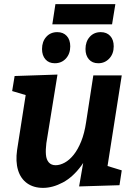

<svg xmlns="http://www.w3.org/2000/svg" viewBox="-20 -900 657 932"><path d="M189 12Q143 12 111.5 -10.5Q80 -33 67.5 -74.5Q55 -116 63 -172L108 -460L120 -434L39 -458L51 -531L259 -538L205 -205Q201 -173 203 -149Q205 -125 217 -111.5Q229 -98 250 -98Q271 -98 294 -110.5Q317 -123 337.5 -148.5Q358 -174 374 -213.5Q390 -253 398 -307L433 -534H571L499 -75L483 -100L571 -73L560 -1L364 5L394 -168L437 -242Q417 -154 376 -97.5Q335 -41 285.5 -14.5Q236 12 189 12ZM234 -782 249 -880H540L524 -782ZM457 -593Q428 -593 411.5 -612Q395 -631 395 -662Q395 -698 415.5 -721Q436 -744 469 -744Q498 -744 515 -725.5Q532 -707 532 -675Q532 -639 510.5 -616Q489 -593 457 -593ZM246 -593Q217 -593 200.5 -612Q184 -631 184 -662Q184 -698 204.5 -721Q225 -744 258 -744Q287 -744 304 -725.5Q321 -707 321 -675Q321 -639 300 -616Q279 -593 246 -593Z"/></svg>

Font: Bitter Thin
Style: Bold Italic
Weight: 700
Italic angle: -9°
Version: Version 3.021